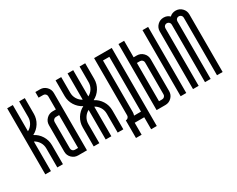

<svg xmlns="http://www.w3.org/2000/svg" viewBox="-90 -954 1772 1438"><g transform="rotate(-30 796.0 -235.0)"><path d="M29.2 0V-571.4H77.9V-344.4Q102.9 -357.4 117.9 -381.9Q132.9 -406.5 132.9 -436.1V-571.4H181.6V-436.1Q181.6 -392.3 158.9 -355.9Q136.2 -319.5 98.3 -300.3Q136.2 -281.1 158.9 -244.7Q181.6 -208.2 181.6 -164.5V0H132.9V-164.5Q132.9 -194.1 117.9 -218.5Q102.9 -242.8 77.9 -256.1V0Z M340.7 -332.8H313.2Q302 -332.8 293.8 -324.7Q285.7 -316.5 285.7 -305.3V-76.2Q285.7 -64.6 293.8 -56.6Q302 -48.7 313.2 -48.7H340.7ZM313.2 -571.4Q344.9 -571.4 367.1 -549.1Q389.4 -526.9 389.4 -495.2V0H313.2Q281.5 0 259.3 -22.3Q237 -44.6 237 -76.2V-305.3Q237 -336.9 259.3 -359.2Q281.5 -381.5 313.2 -381.5H340.7V-495.2Q340.7 -506.9 332.6 -514.8Q324.4 -522.7 313.2 -522.7H272.8V-571.4Z M600.2 -344.4Q625.2 -357.4 640.1 -381.9Q655.1 -406.5 655.1 -436.1V-571.4H703.9V-436.1Q703.9 -392.3 681.2 -355.9Q658.5 -319.5 620.6 -300.3Q658.5 -281.1 681.2 -244.7Q703.9 -208.2 703.9 -164.5V0H655.1V-164.5Q655.1 -194.1 640.1 -218.5Q625.2 -242.8 600.2 -256.1V0H551.4V-256.1Q526.4 -242.8 511.5 -218.5Q496.5 -194.1 496.5 -164.5V0H447.7V-164.5Q447.7 -208.2 470.4 -244.7Q493.1 -281.1 531 -300.3Q493.1 -319.5 470.4 -355.9Q447.7 -392.3 447.7 -436.1V-571.4H496.5V-436.1Q496.5 -406.5 511.5 -381.9Q526.4 -357.4 551.4 -344.4V-571.4H600.2Z M802.2 103.7H753.4Q753.4 103.7 753.4 -48.7Q765.1 -48.7 773 -56.6Q780.9 -64.6 780.9 -76.2V-571.4H933.4V103.7H884.6V0H802.2ZM824.7 -48.7H884.6V-522.7H829.7V-76.2Q829.7 -62.1 824.7 -48.7Z M1248.2 0H1199.5V-571.4H1248.2ZM1040.4 -48.7H1067.9Q1079.1 -48.7 1087.3 -56.6Q1095.4 -64.6 1095.4 -76.2V-352.4Q1095.4 -363.6 1087.3 -371.7Q1079.1 -379.8 1067.9 -379.8H1040.4ZM1144.1 -352.4V-76.2Q1144.1 -44.6 1121.8 -22.3Q1099.5 0 1067.9 0H991.7V-571.4H1040.4V-428.6H1067.9Q1099.5 -428.6 1121.8 -406.3Q1144.1 -384 1144.1 -352.4Z M1355.3 0H1306.5Q1306.5 0 1306.5 -498.1Q1306.5 -529.8 1328.8 -552.1Q1351.1 -574.3 1382.8 -574.3Q1413.2 -574.3 1434.4 -553.9Q1456.1 -574.3 1486.5 -574.3Q1518.1 -574.3 1540.4 -552.1Q1562.7 -529.8 1562.7 -498.1V0H1514V-498.1Q1514 -509.8 1505.8 -517.7Q1497.7 -525.6 1486.5 -525.6Q1474.8 -525.6 1466.9 -517.7Q1459 -509.8 1459 -498.1V0H1410.2V-498.1Q1410.2 -509.8 1402.1 -517.7Q1394 -525.6 1382.8 -525.6Q1371.1 -525.6 1363.2 -517.7Q1355.3 -509.8 1355.3 -498.1Z"/></g></svg>

Font: Marapfhont
Style: Book
Weight: 400
Version: Version 0.15